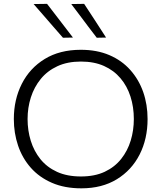

<svg xmlns="http://www.w3.org/2000/svg" viewBox="-20 -990 858 1020"><path d="M412.5 10.5Q323 10.5 255.8 -18.8Q188.5 -48 143.5 -99Q98.5 -150 76 -216.5Q53.5 -283 53.5 -357.5Q53.5 -461 95.8 -544.5Q138 -628 217.8 -676.8Q297.5 -725.5 409.5 -725.5Q495 -725.5 561 -697.2Q627 -669 672.2 -618.2Q717.5 -567.5 740.8 -501Q764 -434.5 764 -357.5Q764 -252.5 721.8 -169.2Q679.5 -86 600.8 -37.8Q522 10.5 412.5 10.5ZM410 -52.5Q483.5 -52.5 536.5 -77.5Q589.5 -102.5 623.8 -145.8Q658 -189 674.5 -243.5Q691 -298 691 -357.5Q691 -421.5 673.2 -477Q655.5 -532.5 620.2 -574.2Q585 -616 532.5 -639.5Q480 -663 410 -663Q338 -663 284.8 -638.2Q231.5 -613.5 196.5 -570.5Q161.5 -527.5 144 -472.8Q126.5 -418 126.5 -357.5Q126.5 -297 143.5 -242Q160.5 -187 195 -144.2Q229.5 -101.5 283 -77Q336.5 -52.5 410 -52.5ZM314.5 -789.5Q289 -819 263.2 -848.2Q237.5 -877.5 211.5 -907.8Q185.5 -938 158.5 -968.5L230 -969.5Q264 -925.5 298.5 -880.5Q333 -835.5 367.5 -790.5ZM494 -789.5Q471.5 -819 449.2 -848.2Q427 -877.5 404.5 -907.8Q382 -938 358.5 -968.5L427 -969.5Q456 -925.5 485 -881Q514 -836.5 543.5 -790.5Z"/></svg>

Font: Commissioner Thin Light
Style: Regular
Weight: 300
Version: Version 1.000